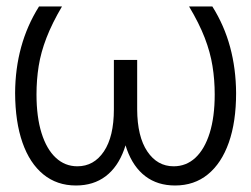

<svg xmlns="http://www.w3.org/2000/svg" viewBox="-20 -566 780 596"><path d="M101.1 -545.9H172.4Q141.6 -493.7 124.3 -448.7Q106.9 -403.8 100.1 -361.1Q93.3 -318.4 93.3 -272.9Q93.3 -203.1 108.9 -153.1Q124.5 -103 153.1 -76.4Q181.6 -49.8 220.2 -49.8Q271.5 -49.8 302.5 -95.9Q333.5 -142.1 333.5 -226.6V-379.9H385.3V-235.8Q385.3 -157.2 365.5 -102.3Q345.7 -47.4 307.9 -18.8Q270 9.8 215.8 9.8Q156.7 9.8 114.5 -24.7Q72.3 -59.1 49.8 -123.3Q27.3 -187.5 26.9 -277.3Q27.3 -353 45.7 -419.9Q64 -486.8 101.1 -545.9ZM566.9 -545.9H639.2Q676.3 -486.8 694.3 -419.9Q712.4 -353 712.9 -277.3Q712.9 -187.5 690.2 -123.3Q667.5 -59.1 625.2 -24.7Q583 9.8 523.4 9.8Q469.2 9.8 431.4 -18.8Q393.6 -47.4 373.8 -102.3Q354 -157.2 354 -235.8V-379.9H405.8V-226.6Q406.2 -142.1 437.3 -95.9Q468.3 -49.8 519 -49.8Q558.1 -49.8 586.7 -76.4Q615.2 -103 630.9 -153.1Q646.5 -203.1 646.5 -272.9Q646.5 -318.4 639.6 -361.1Q632.8 -403.8 615.5 -448.7Q598.1 -493.7 566.9 -545.9Z"/></svg>

Font: Inter Tight Light
Style: Regular
Weight: 300
Designer: Rasmus Andersson
Foundry: rsms
Version: Version 3.004